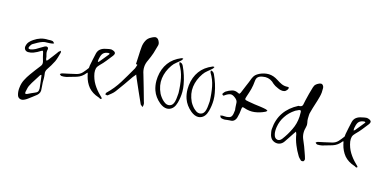

<svg xmlns="http://www.w3.org/2000/svg" viewBox="-77 -1063 3319 1662"><g transform="rotate(15 1582.5 -232.0)"><path d="M295.9 -379.9Q300.8 -378.9 304.7 -374Q309.6 -369.1 314.5 -364.3Q309.6 -362.3 304.7 -359.4Q299.8 -357.4 294.9 -357.4Q274.4 -354.5 253.9 -354.5Q233.4 -355.5 214.8 -349.6Q194.3 -342.8 174.8 -332Q155.3 -320.3 135.7 -309.6Q128.9 -305.7 124 -298.8Q119.1 -292 115.2 -285.2Q107.4 -270.5 112.3 -264.6Q116.2 -258.8 131.8 -260.7Q142.6 -262.7 152.3 -266.6Q163.1 -270.5 172.9 -275.4Q190.4 -285.2 207 -295.9Q223.6 -306.6 242.2 -316.4Q247.1 -319.3 253.9 -320.3Q260.7 -321.3 266.6 -318.4Q270.5 -317.4 273.4 -310.5Q275.4 -302.7 274.4 -298.8Q268.6 -277.3 274.4 -255.9Q281.2 -235.4 282.2 -214.8Q282.2 -211.9 285.2 -208Q287.1 -205.1 289.1 -202.1Q292 -204.1 294.9 -206.1Q297.9 -208 299.8 -210.9Q315.4 -231.4 331.1 -251Q345.7 -270.5 361.3 -291Q363.3 -294.9 366.2 -298.8Q369.1 -302.7 372.1 -305.7Q376 -308.6 379.9 -311.5Q383.8 -314.5 387.7 -317.4Q388.7 -312.5 389.6 -307.6Q390.6 -304.7 390.6 -302.7Q390.6 -299.8 389.6 -297.9Q383.8 -277.3 377.9 -256.8Q372.1 -236.3 363.3 -216.8Q352.5 -195.3 339.8 -173.8Q327.1 -153.3 313.5 -132.8Q305.7 -121.1 303.7 -110.4Q300.8 -99.6 303.7 -85.9Q306.6 -67.4 306.6 -48.8Q305.7 -30.3 306.6 -11.7Q307.6 2.9 308.6 16.6Q309.6 30.3 310.5 44.9Q313.5 63.5 307.6 78.1Q301.8 92.8 288.1 104.5Q270.5 118.2 253.9 130.9Q236.3 143.6 218.8 157.2Q211.9 162.1 204.1 167Q196.3 170.9 188.5 174.8Q177.7 179.7 167 179.7Q159.2 179.7 151.4 176.8Q133.8 169.9 127.9 149.4Q123 132.8 122.1 115.2Q121.1 96.7 124 79.1Q127.9 43 144.5 10.7Q160.2 -20.5 181.6 -49.8Q199.2 -73.2 216.8 -97.7Q235.4 -122.1 252.9 -144.5Q260.7 -154.3 262.7 -164.1Q264.6 -173.8 261.7 -186.5Q255.9 -205.1 251 -224.6Q246.1 -244.1 242.2 -263.7Q239.3 -275.4 235.4 -276.4Q230.5 -276.4 222.7 -271.5Q208 -263.7 194.3 -254.9Q179.7 -247.1 164.1 -241.2Q153.3 -237.3 140.6 -234.4Q127 -232.4 115.2 -232.4Q95.7 -233.4 85.9 -247.1Q79.1 -256.8 79.1 -268.6Q79.1 -274.4 81.1 -280.3Q85.9 -301.8 99.6 -317.4Q113.3 -333 131.8 -344.7Q160.2 -364.3 191.4 -374Q223.6 -382.8 255.9 -380.9Q268.6 -380.9 278.3 -381.8Q280.3 -381.8 282.2 -381.8Q289.1 -381.8 295.9 -379.9ZM281.2 -62.5Q281.2 -65.4 280.3 -67.4Q278.3 -70.3 277.3 -72.3Q274.4 -71.3 272.5 -69.3Q269.5 -68.4 268.6 -66.4Q251 -38.1 233.4 -10.7Q214.8 16.6 200.2 45.9Q193.4 58.6 190.4 74.2Q187.5 89.8 183.6 105.5Q181.6 118.2 186.5 121.1Q192.4 124 203.1 119.1Q217.8 112.3 233.4 104.5Q249 96.7 264.6 90.8Q282.2 84 288.1 75.2Q293.9 66.4 293.9 44.9Q291 19.5 288.1 -7.8Q285.2 -35.2 281.2 -62.5Z M805.7 -441.4Q797.9 -440.4 785.2 -439.5Q771.5 -437.5 757.8 -433.6Q731.4 -428.7 712.9 -415Q693.4 -400.4 686.5 -374Q679.7 -345.7 673.8 -316.4Q668 -287.1 662.1 -257.8Q661.1 -252 661.1 -245.1Q661.1 -237.3 658.2 -233.4Q640.6 -209 620.1 -186.5Q599.6 -164.1 567.4 -157.2Q537.1 -150.4 507.8 -143.6Q477.5 -137.7 448.2 -130.9Q443.4 -129.9 439.5 -127Q434.6 -123 430.7 -120.1Q434.6 -117.2 438.5 -112.3Q443.4 -108.4 447.3 -107.4Q458 -107.4 468.8 -107.4Q480.5 -108.4 491.2 -110.4Q536.1 -122.1 579.1 -135.7Q623 -149.4 653.3 -188.5Q657.2 -194.3 660.2 -193.4Q662.1 -191.4 663.1 -185.5Q664.1 -181.6 665 -176.8Q665 -171.9 667 -167Q680.7 -110.4 713.9 -70.3Q748 -31.2 804.7 -12.7Q812.5 -10.7 820.3 -4.9Q823.2 -2.9 826.2 -2.9Q831.1 -2.9 835.9 -8.8Q836.9 -9.8 830.1 -18.6Q823.2 -26.4 817.4 -31.2Q779.3 -67.4 752.9 -110.4Q726.6 -153.3 717.8 -206.1Q714.8 -229.5 719.7 -249Q725.6 -267.6 744.1 -285.2Q769.5 -309.6 791 -336.9Q813.5 -365.2 835 -392.6Q844.7 -405.3 844.7 -415Q844.7 -419.9 841.8 -423.8Q835 -435.5 805.7 -441.4ZM723.6 -338.9Q730.5 -374 745.1 -387.7Q759.8 -402.3 790 -405.3Q793 -405.3 795.9 -404.3Q798.8 -403.3 801.8 -402.3Q799.8 -400.4 799.8 -397.5Q799.8 -394.5 797.9 -393.6Q781.2 -373 764.6 -352.5Q749 -333 732.4 -313.5Q730.5 -311.5 727.5 -309.6Q724.6 -307.6 721.7 -305.7Q721.7 -309.6 720.7 -313.5Q720.7 -316.4 720.7 -320.3Q720.7 -325.2 721.7 -330.1Q722.7 -335 723.6 -338.9Z M1053.7 -531.2Q1056.6 -561.5 1070.3 -587.9Q1083 -614.3 1112.3 -628.9Q1127 -637.7 1142.6 -641.6Q1146.5 -642.6 1149.4 -642.6Q1162.1 -642.6 1171.9 -632.8Q1180.7 -623 1186.5 -607.4Q1192.4 -591.8 1188.5 -580.1Q1178.7 -542 1167 -504.9Q1154.3 -467.8 1137.7 -432.6Q1121.1 -399.4 1120.1 -369.1Q1118.2 -338.9 1129.9 -305.7Q1147.5 -248 1163.1 -191.4Q1178.7 -133.8 1195.3 -77.1Q1197.3 -71.3 1199.2 -65.4Q1200.2 -59.6 1200.2 -54.7Q1200.2 -48.8 1199.2 -42Q1197.3 -36.1 1195.3 -29.3Q1190.4 -34.2 1184.6 -39.1Q1177.7 -43 1174.8 -47.9Q1151.4 -98.6 1128.9 -150.4Q1106.4 -202.1 1084 -252.9Q1080.1 -261.7 1077.1 -269.5Q1074.2 -278.3 1070.3 -287.1Q1065.4 -280.3 1059.6 -273.4Q1053.7 -265.6 1047.9 -259.8Q1020.5 -220.7 993.2 -180.7Q965.8 -141.6 936.5 -102.5Q924.8 -86.9 909.2 -74.2Q894.5 -62.5 878.9 -49.8Q875 -46.9 868.2 -48.8Q861.3 -51.8 855.5 -51.8Q857.4 -56.6 858.4 -61.5Q859.4 -67.4 863.3 -70.3Q920.9 -126 961.9 -192.4Q1002.9 -258.8 1041 -326.2Q1047.9 -335.9 1050.8 -347.7Q1054.7 -360.4 1058.6 -371.1Q1053.7 -373 1050.8 -373Q1046.9 -374 1044.9 -375Q1046.9 -414.1 1048.8 -453.1Q1049.8 -491.2 1053.7 -531.2Z M1408.2 -469.7Q1406.2 -473.6 1406.2 -479.5Q1406.2 -485.4 1406.2 -489.3Q1412.1 -487.3 1417 -486.3Q1421.9 -485.4 1425.8 -482.4Q1429.7 -479.5 1433.6 -474.6Q1437.5 -469.7 1439.5 -464.8Q1475.6 -388.7 1489.3 -308.6Q1495.1 -278.3 1495.1 -246.1Q1495.1 -197.3 1481.4 -146.5Q1465.8 -88.9 1424.8 -75.2Q1413.1 -71.3 1402.3 -71.3Q1371.1 -71.3 1336.9 -98.6Q1286.1 -140.6 1266.6 -196.3Q1252.9 -236.3 1252.9 -281.2Q1252.9 -297.9 1254.9 -315.4Q1263.7 -390.6 1302.7 -443.4Q1340.8 -496.1 1412.1 -525.4Q1414.1 -526.4 1417 -526.4Q1418.9 -526.4 1419.9 -526.4Q1424.8 -525.4 1428.7 -525.4Q1426.8 -521.5 1424.8 -517.6Q1422.9 -513.7 1419.9 -509.8Q1401.4 -492.2 1379.9 -475.6Q1358.4 -459 1343.8 -437.5Q1302.7 -378.9 1293.9 -313.5Q1285.2 -249 1317.4 -180.7Q1326.2 -164.1 1337.9 -149.4Q1349.6 -133.8 1363.3 -123Q1391.6 -97.7 1418.9 -105.5Q1446.3 -112.3 1456.1 -149.4Q1461.9 -171.9 1462.9 -193.4Q1463.9 -215.8 1465.8 -226.6Q1463.9 -298.8 1452.1 -358.4Q1440.4 -418 1408.2 -469.7Z M1687.5 -469.7Q1685.5 -473.6 1685.5 -479.5Q1685.5 -485.4 1685.5 -489.3Q1691.4 -487.3 1696.3 -486.3Q1701.2 -485.4 1705.1 -482.4Q1709 -479.5 1712.9 -474.6Q1716.8 -469.7 1718.8 -464.8Q1754.9 -388.7 1768.6 -308.6Q1774.4 -278.3 1774.4 -246.1Q1774.4 -197.3 1760.7 -146.5Q1745.1 -88.9 1704.1 -75.2Q1692.4 -71.3 1681.6 -71.3Q1650.4 -71.3 1616.2 -98.6Q1565.4 -140.6 1545.9 -196.3Q1532.2 -236.3 1532.2 -281.2Q1532.2 -297.9 1534.2 -315.4Q1543 -390.6 1582 -443.4Q1620.1 -496.1 1691.4 -525.4Q1693.4 -526.4 1696.3 -526.4Q1698.2 -526.4 1699.2 -526.4Q1704.1 -525.4 1708 -525.4Q1706.1 -521.5 1704.1 -517.6Q1702.1 -513.7 1699.2 -509.8Q1680.7 -492.2 1659.2 -475.6Q1637.7 -459 1623 -437.5Q1582 -378.9 1573.2 -313.5Q1564.5 -249 1596.7 -180.7Q1605.5 -164.1 1617.2 -149.4Q1628.9 -133.8 1642.6 -123Q1670.9 -97.7 1698.2 -105.5Q1725.6 -112.3 1735.4 -149.4Q1741.2 -171.9 1742.2 -193.4Q1743.2 -215.8 1745.1 -226.6Q1743.2 -298.8 1731.4 -358.4Q1719.7 -418 1687.5 -469.7Z M1953.1 -310.5Q1930.7 -330.1 1913.1 -333Q1896.5 -335.9 1869.1 -320.3Q1860.4 -315.4 1851.6 -308.6Q1843.8 -301.8 1835 -315.4Q1834 -316.4 1834 -317.4Q1834 -320.3 1840.8 -329.1Q1848.6 -339.8 1855.5 -344.7Q1880.9 -361.3 1908.2 -369.1Q1935.5 -377 1965.8 -360.4Q1974.6 -355.5 1978.5 -359.4Q1982.4 -363.3 1985.4 -370.1Q2000 -406.2 2014.6 -440.4Q2030.3 -475.6 2043.9 -512.7Q2051.8 -532.2 2064.5 -545.9Q2078.1 -558.6 2097.7 -568.4Q2137.7 -586.9 2174.8 -586.9Q2178.7 -586.9 2181.6 -586.9Q2222.7 -585 2262.7 -558.6Q2286.1 -543 2309.6 -532.2Q2334 -521.5 2362.3 -523.4Q2376 -524.4 2376 -516.6Q2376 -515.6 2376 -515.6Q2375 -505.9 2370.1 -500Q2360.4 -485.4 2345.7 -480.5Q2330.1 -476.6 2313.5 -480.5Q2299.8 -483.4 2286.1 -490.2Q2272.5 -497.1 2259.8 -502.9Q2250 -508.8 2240.2 -516.6Q2231.4 -525.4 2221.7 -533.2Q2202.1 -547.9 2179.7 -552.7Q2157.2 -557.6 2133.8 -552.7Q2106.4 -548.8 2092.8 -536.1Q2079.1 -524.4 2077.1 -498Q2074.2 -460 2065.4 -424.8Q2055.7 -389.6 2043 -353.5Q2034.2 -330.1 2038.1 -324.2Q2041 -317.4 2067.4 -313.5Q2095.7 -307.6 2125 -303.7Q2155.3 -300.8 2184.6 -295.9Q2197.3 -294.9 2209 -292Q2220.7 -290 2232.4 -287.1Q2236.3 -286.1 2241.2 -283.2Q2245.1 -280.3 2249 -277.3Q2245.1 -274.4 2241.2 -270.5Q2238.3 -267.6 2234.4 -265.6Q2189.5 -244.1 2143.6 -238.3Q2097.7 -232.4 2048.8 -250Q2036.1 -254.9 2031.2 -251Q2027.3 -246.1 2026.4 -233.4Q2024.4 -213.9 2021.5 -194.3Q2017.6 -174.8 2012.7 -156.2Q2006.8 -135.7 1993.2 -124Q1979.5 -112.3 1956.1 -113.3Q1944.3 -113.3 1933.6 -111.3Q1922.9 -109.4 1911.1 -108.4Q1902.3 -108.4 1894.5 -109.4Q1885.7 -110.4 1877.9 -113.3Q1873 -115.2 1870.1 -122.1Q1867.2 -127.9 1864.3 -132.8Q1869.1 -133.8 1874 -134.8Q1879.9 -136.7 1884.8 -136.7Q1894.5 -136.7 1903.3 -135.7Q1913.1 -135.7 1922.9 -135.7Q1947.3 -137.7 1958 -147.5Q1968.8 -157.2 1972.7 -181.6Q1973.6 -189.5 1974.6 -196.3Q1975.6 -204.1 1976.6 -211.9Q1975.6 -219.7 1974.6 -226.6Q1973.6 -233.4 1973.6 -240.2Q1971.7 -258.8 1971.7 -276.4Q1970.7 -294.9 1953.1 -310.5Z M2497.1 -388.7Q2529.3 -387.7 2534.2 -408.2Q2539.1 -429.7 2543 -450.2Q2550.8 -482.4 2558.6 -513.7Q2567.4 -544.9 2576.2 -575.2Q2579.1 -583 2583 -591.8Q2587.9 -600.6 2595.7 -606.4Q2603.5 -613.3 2614.3 -618.2Q2625 -624 2634.8 -625Q2636.7 -625 2637.7 -625Q2648.4 -625 2655.3 -615.2Q2663.1 -604.5 2663.1 -592.8Q2663.1 -573.2 2662.1 -552.7Q2660.2 -533.2 2655.3 -514.6Q2645.5 -476.6 2632.8 -438.5Q2620.1 -400.4 2610.4 -362.3Q2605.5 -348.6 2605.5 -333Q2604.5 -317.4 2604.5 -302.7Q2604.5 -285.2 2609.4 -265.6Q2613.3 -247.1 2608.4 -230.5Q2589.8 -168 2613.3 -116.2Q2636.7 -63.5 2654.3 -9.8Q2658.2 2.9 2663.1 15.6Q2668 28.3 2670.9 42Q2671.9 43 2670.9 44.9Q2670.9 48.8 2668.9 53.7Q2666 60.5 2662.1 63.5Q2658.2 65.4 2653.3 65.4Q2651.4 65.4 2650.4 65.4Q2643.6 65.4 2639.6 62.5Q2630.9 54.7 2624 46.9Q2616.2 39.1 2611.3 30.3Q2585.9 -10.7 2568.4 -54.7Q2549.8 -99.6 2542 -148.4Q2541 -153.3 2538.1 -158.2Q2536.1 -163.1 2534.2 -168Q2531.2 -164.1 2528.3 -159.2Q2525.4 -155.3 2522.5 -151.4Q2506.8 -127.9 2492.2 -105.5Q2477.5 -82 2461.9 -60.5Q2447.3 -39.1 2425.8 -31.2Q2403.3 -23.4 2379.9 -31.2Q2354.5 -40 2342.8 -60.5Q2331.1 -81.1 2328.1 -107.4Q2327.1 -115.2 2326.2 -121.1Q2326.2 -127.9 2326.2 -134.8Q2326.2 -134.8 2326.2 -134.8Q2332 -222.7 2376 -286.1Q2418.9 -348.6 2497.1 -388.7ZM2530.3 -340.8Q2530.3 -353.5 2524.4 -355.5Q2519.5 -358.4 2509.8 -354.5Q2502 -350.6 2494.1 -346.7Q2485.4 -343.8 2478.5 -338.9Q2430.7 -307.6 2401.4 -262.7Q2371.1 -218.8 2362.3 -163.1Q2359.4 -145.5 2359.4 -127Q2359.4 -108.4 2364.3 -91.8Q2372.1 -63.5 2394.5 -58.6Q2416 -53.7 2434.6 -76.2Q2472.7 -126 2499 -181.6Q2526.4 -236.3 2530.3 -300.8Q2530.3 -311.5 2530.3 -321.3Q2530.3 -331.1 2530.3 -340.8Z M3097.7 -441.4Q3089.8 -440.4 3077.1 -439.5Q3063.5 -437.5 3049.8 -433.6Q3023.4 -428.7 3004.9 -415Q2985.4 -400.4 2978.5 -374Q2971.7 -345.7 2965.8 -316.4Q2960 -287.1 2954.1 -257.8Q2953.1 -252 2953.1 -245.1Q2953.1 -237.3 2950.2 -233.4Q2932.6 -209 2912.1 -186.5Q2891.6 -164.1 2859.4 -157.2Q2829.1 -150.4 2799.8 -143.6Q2769.5 -137.7 2740.2 -130.9Q2735.4 -129.9 2731.4 -127Q2726.6 -123 2722.7 -120.1Q2726.6 -117.2 2730.5 -112.3Q2735.4 -108.4 2739.3 -107.4Q2750 -107.4 2760.7 -107.4Q2772.5 -108.4 2783.2 -110.4Q2828.1 -122.1 2871.1 -135.7Q2915 -149.4 2945.3 -188.5Q2949.2 -194.3 2952.1 -193.4Q2954.1 -191.4 2955.1 -185.5Q2956.1 -181.6 2957 -176.8Q2957 -171.9 2959 -167Q2972.7 -110.4 3005.9 -70.3Q3040 -31.2 3096.7 -12.7Q3104.5 -10.7 3112.3 -4.9Q3115.2 -2.9 3118.2 -2.9Q3123 -2.9 3127.9 -8.8Q3128.9 -9.8 3122.1 -18.6Q3115.2 -26.4 3109.4 -31.2Q3071.3 -67.4 3044.9 -110.4Q3018.6 -153.3 3009.8 -206.1Q3006.8 -229.5 3011.7 -249Q3017.6 -267.6 3036.1 -285.2Q3061.5 -309.6 3083 -336.9Q3105.5 -365.2 3127 -392.6Q3136.7 -405.3 3136.7 -415Q3136.7 -419.9 3133.8 -423.8Q3127 -435.5 3097.7 -441.4ZM3015.6 -338.9Q3022.5 -374 3037.1 -387.7Q3051.8 -402.3 3082 -405.3Q3085 -405.3 3087.9 -404.3Q3090.8 -403.3 3093.8 -402.3Q3091.8 -400.4 3091.8 -397.5Q3091.8 -394.5 3089.8 -393.6Q3073.2 -373 3056.6 -352.5Q3041 -333 3024.4 -313.5Q3022.5 -311.5 3019.5 -309.6Q3016.6 -307.6 3013.7 -305.7Q3013.7 -309.6 3012.7 -313.5Q3012.7 -316.4 3012.7 -320.3Q3012.7 -325.2 3013.7 -330.1Q3014.6 -335 3015.6 -338.9Z"/></g></svg>

Font: Yuremane_body
Style: Regular
Weight: 400
Version: Version 1.0